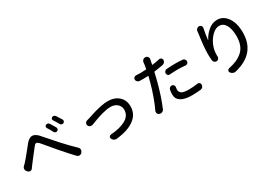

<svg xmlns="http://www.w3.org/2000/svg" viewBox="32 -1765 3937 2779"><g transform="rotate(-30 2000.0 -376.0)"><path d="M650.4 -619.1Q642.6 -631.8 647 -646Q651.4 -660.2 664.1 -666Q672.9 -669.9 682.6 -669.9Q689.5 -669.9 696.3 -668Q711.9 -663.1 720.7 -648.4Q752 -599.6 775.4 -555.7Q783.2 -542 777.8 -526.9Q772.5 -511.7 757.8 -504.9Q750 -501 741.2 -501Q734.4 -501 727.5 -503.9Q711.9 -509.8 705.1 -524.4Q677.7 -578.1 650.4 -619.1ZM784.2 -670.9Q775.4 -683.6 779.3 -697.8Q783.2 -711.9 796.9 -717.8Q805.7 -722.7 815.4 -722.7Q821.3 -722.7 827.1 -720.7Q843.8 -715.8 852.5 -702.1Q884.8 -654.3 910.2 -611.3Q918 -597.7 913.1 -582.5Q908.2 -567.4 893.6 -559.6Q884.8 -555.7 876 -555.7Q870.1 -555.7 863.3 -558.6Q847.7 -563.5 839.8 -578.1Q811.5 -629.9 784.2 -670.9ZM168.9 -219.7Q156.2 -201.2 134.8 -199.2Q131.8 -199.2 129.9 -199.2Q110.4 -199.2 96.7 -213.9L84 -227.5Q69.3 -243.2 69.3 -264.6Q69.3 -290 86.9 -306.6Q101.6 -321.3 120.1 -339.8Q149.4 -370.1 223.6 -462.4Q297.9 -554.7 309.6 -569.3Q357.4 -624 402.3 -627.9Q405.3 -627.9 408.2 -627.9Q450.2 -627.9 499 -582Q531.2 -548.8 601.6 -466.3Q671.9 -383.8 701.2 -352.5Q811.5 -231.4 902.3 -145.5Q921.9 -127 921.9 -101.6Q921.9 -80.1 906.2 -62.5L902.3 -57.6Q886.7 -40 863.3 -39.1Q862.3 -39.1 860.4 -39.1Q838.9 -39.1 823.2 -55.7Q764.6 -115.2 637.7 -260.7Q610.4 -293 544.4 -372.1Q478.5 -451.2 454.1 -478.5Q434.6 -500 419.9 -505.9Q405.3 -511.7 393.6 -504.4Q381.8 -497.1 365.2 -475.6Q343.8 -450.2 282.2 -369.6Q220.7 -289.1 197.3 -258.8Q184.6 -244.1 168.9 -219.7Z M1250 -329.1Q1239.3 -325.2 1228.5 -325.2Q1217.8 -325.2 1207 -329.1Q1185.5 -337.9 1176.8 -359.4Q1173.8 -368.2 1173.8 -377Q1173.8 -387.7 1178.7 -398.4Q1189.5 -418 1210 -423.8Q1235.4 -429.7 1253.9 -435.5Q1256.8 -436.5 1288.1 -446.8Q1319.3 -457 1334.5 -461.9Q1349.6 -466.8 1383.3 -476.6Q1417 -486.3 1440.9 -491.7Q1464.8 -497.1 1495.6 -503.4Q1526.4 -509.8 1554.2 -512.7Q1582 -515.6 1606.4 -515.6Q1717.8 -515.6 1787.6 -453.6Q1857.4 -391.6 1857.4 -286.1Q1857.4 -156.2 1751 -77.6Q1644.5 1 1449.2 21.5Q1445.3 22.5 1441.4 22.5Q1422.9 22.5 1406.2 11.7Q1385.7 -1 1377 -22.5Q1373 -30.3 1373 -37.1Q1373 -46.9 1378.9 -56.6Q1389.6 -72.3 1408.2 -74.2Q1484.4 -79.1 1544.9 -94.2Q1605.5 -109.4 1653.3 -134.3Q1701.2 -159.2 1727.5 -198.2Q1753.9 -237.3 1753.9 -288.1Q1753.9 -347.7 1710.9 -385.7Q1668 -423.8 1597.7 -423.8Q1486.3 -423.8 1250 -329.1Z M2581.1 -400.4Q2579.1 -400.4 2577.1 -400.4Q2560.5 -400.4 2548.8 -411.1Q2535.2 -423.8 2535.2 -442.4Q2535.2 -461.9 2548.3 -476.6Q2561.5 -491.2 2581.1 -492.2Q2651.4 -498 2719.7 -498Q2783.2 -498 2845.7 -493.2Q2865.2 -492.2 2878.9 -476.6Q2891.6 -461.9 2891.6 -443.4Q2891.6 -422.9 2876 -410.2Q2863.3 -399.4 2847.7 -399.4Q2845.7 -399.4 2842.8 -399.4Q2775.4 -406.2 2721.7 -406.2Q2647.5 -406.2 2581.1 -400.4ZM2556.6 -668.9Q2561.5 -669.9 2566.4 -669.9Q2579.1 -669.9 2589.8 -661.1Q2605.5 -649.4 2605.5 -630.9Q2605.5 -608.4 2591.8 -591.8Q2578.1 -575.2 2556.6 -571.3Q2489.3 -557.6 2413.1 -548.8Q2406.2 -547.9 2404.3 -541Q2393.6 -490.2 2375 -418.9Q2317.4 -193.4 2242.2 -15.6Q2233.4 6.8 2210.9 16.6Q2198.2 22.5 2185.5 22.5Q2174.8 22.5 2164.1 18.6Q2142.6 11.7 2134.8 -9.8Q2130.9 -19.5 2130.9 -28.3Q2130.9 -40 2135.7 -50.8Q2173.8 -128.9 2212.9 -238.8Q2252 -348.6 2277.3 -444.3Q2288.1 -481.4 2299.8 -532.2Q2299.8 -534.2 2298.3 -536.6Q2296.9 -539.1 2293.9 -539.1Q2245.1 -537.1 2221.7 -537.1Q2188.5 -537.1 2153.3 -538.1Q2131.8 -539.1 2118.2 -554.7Q2102.5 -569.3 2102.5 -590.8Q2102.5 -609.4 2117.2 -622.1Q2129.9 -633.8 2146.5 -633.8Q2148.4 -633.8 2150.4 -633.8Q2185.5 -630.9 2222.7 -630.9Q2271.5 -630.9 2314.5 -634.8Q2322.3 -634.8 2323.2 -642.6Q2333 -696.3 2334 -708Q2335.9 -723.6 2336.9 -740.2Q2338.9 -763.7 2355.5 -779.3Q2370.1 -793.9 2390.6 -793.9Q2392.6 -793.9 2394.5 -793.9L2400.4 -793Q2422.9 -792 2436.5 -773.4Q2446.3 -759.8 2446.3 -744.1Q2446.3 -738.3 2445.3 -733.4Q2442.4 -721.7 2439.5 -704.1L2428.7 -653.3Q2427.7 -650.4 2429.7 -648.4Q2431.6 -646.5 2434.6 -647.5Q2494.1 -655.3 2556.6 -668.9ZM2471.7 -207Q2474.6 -226.6 2491.2 -238.3Q2504.9 -249 2521.5 -249Q2524.4 -249 2527.3 -248Q2544.9 -247.1 2556.6 -231.4Q2564.5 -219.7 2564.5 -206.1Q2564.5 -202.1 2563.5 -198.2Q2559.6 -174.8 2559.6 -158.2Q2559.6 -139.6 2565.9 -125.5Q2572.3 -111.3 2587.4 -98.6Q2602.5 -85.9 2633.8 -79.6Q2665 -73.2 2710 -73.2Q2778.3 -73.2 2858.4 -85Q2861.3 -85 2865.2 -85Q2879.9 -85 2892.6 -75.2Q2906.2 -62.5 2906.2 -43.9Q2906.2 -21.5 2891.6 -3.9Q2877 11.7 2854.5 14.6Q2783.2 22.5 2709 22.5Q2588.9 22.5 2526.9 -16.6Q2464.8 -55.7 2464.8 -128.9Q2464.8 -163.1 2471.7 -207Z M3238.3 -742.2Q3240.2 -764.6 3256.8 -779.3Q3272.5 -793.9 3293.9 -793.9Q3294.9 -793.9 3295.9 -793.9Q3316.4 -793 3329.1 -776.4Q3337.9 -764.6 3337.9 -750Q3337.9 -745.1 3336.9 -739.3Q3317.4 -645.5 3307.6 -554.7Q3307.6 -552.7 3308.6 -552.7Q3309.6 -552.7 3310.5 -553.7Q3348.6 -629.9 3416.5 -687Q3484.4 -744.1 3565.4 -744.1Q3668 -744.1 3733.9 -649.9Q3799.8 -555.7 3799.8 -398.4Q3799.8 -49.8 3427.7 40Q3418.9 42 3410.2 42Q3395.5 42 3381.8 36.1Q3358.4 26.4 3344.7 5.9Q3338.9 -2.9 3338.9 -12.7Q3338.9 -20.5 3341.8 -27.3Q3349.6 -44.9 3368.2 -48.8Q3443.4 -64.5 3499.5 -88.9Q3555.7 -113.3 3601.6 -153.3Q3647.5 -193.4 3670.9 -254.9Q3694.3 -316.4 3694.3 -398.4Q3694.3 -515.6 3656.2 -584.5Q3618.2 -653.3 3547.9 -653.3Q3491.2 -653.3 3436 -603Q3380.9 -552.7 3347.7 -481.9Q3314.5 -411.1 3309.6 -344.7Q3307.6 -325.2 3307.6 -303.7L3308.6 -276.4Q3308.6 -257.8 3296.9 -244.1Q3284.2 -228.5 3264.6 -227.5Q3262.7 -227.5 3260.7 -227.5Q3242.2 -227.5 3228.5 -239.3Q3211.9 -252 3210 -272.5Q3204.1 -331.1 3204.1 -383.8Q3204.1 -495.1 3234.4 -703.1Q3236.3 -722.7 3238.3 -742.2Z"/></g></svg>

Font: Gen Jyuu Gothic Medium
Style: Regular
Weight: 500
Designer: [Source Han Sans]
Ryoko NISHIZUKA  (kana & ideographs); Paul D. Hunt (Latin, Greek & Cyrillic); Wenlong ZHANG  (bopomofo
Version: Version 1.002.20150607